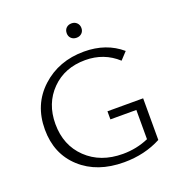

<svg xmlns="http://www.w3.org/2000/svg" viewBox="-148 -962 1017 1092"><g transform="rotate(-20 360.0 -416.5)"><path d="M406 -752Q386 -752 373.5 -764Q361 -776 361 -795Q361 -815 373.5 -827Q386 -839 406 -839Q425 -839 437.5 -826.5Q450 -814 450 -795Q450 -776 437.5 -764Q425 -752 406 -752ZM427 -299H643V-47Q543 6 418 6Q256 6 156.5 -84.5Q57 -175 57 -323Q57 -474 160.5 -569Q264 -664 417 -664Q551 -664 642 -586L601 -542Q520 -616 407 -616Q282 -616 203 -536Q124 -456 124 -332Q124 -203 208.5 -122Q293 -41 428 -41Q511 -41 584 -73V-250H427Z"/></g></svg>

Font: EauTestSC Semilight
Style: Regular
Weight: 300
Designer: Christian Thalmann (Catharsis Fonts)
Version: Version 0.001;PS 000.001;hotconv 1.0.88;makeotf.lib2.5.64775